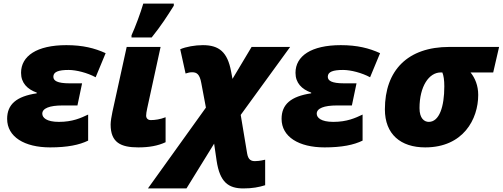

<svg xmlns="http://www.w3.org/2000/svg" viewBox="-20 -816 2817 1076"><path d="M261 10C358 10 425 -4 474 -28V-174C434 -155 387 -133 310 -133C240 -133 217 -157 217 -179C217 -209 258 -225 330 -225H414L440 -349H370C300 -349 279 -364 279 -386C279 -414 309 -424 365 -424C407 -424 470 -408 516 -383L572 -518C511 -546 444 -563 352 -563C186 -563 98 -502 98 -408C98 -351 133 -316 186 -297V-293C72 -276 20 -231 20 -150C20 -49 117 10 261 10Z M717 -606H830C883 -672 917 -725 954 -784V-796H783C768 -744 738 -664 717 -618ZM755 10C816 10 865 1 908 -19V-159C878 -147 848 -143 825 -143C809 -143 799 -153 799 -168C799 -178 801 -190 805 -209L880 -553H690L610 -189C605 -166 600 -135 600 -118C600 -17 657 10 755 10Z M809 240H1025L1180 -11L1194 85C1212 205 1260 240 1344 240C1394 240 1431 233 1466 222V79C1436 86 1419 87 1409 87C1388 87 1371 80 1365 44L1329 -172L1606 -553H1390L1283 -374L1275 -416C1255 -524 1208 -563 1117 -563C1073 -563 1022 -554 990 -540L1020 -404C1036 -409 1043 -411 1057 -411C1082 -411 1099 -401 1108 -351L1134 -213Z M1799 10C1896 10 1963 -4 2012 -28V-174C1972 -155 1925 -133 1848 -133C1778 -133 1755 -157 1755 -179C1755 -209 1796 -225 1868 -225H1952L1978 -349H1908C1838 -349 1817 -364 1817 -386C1817 -414 1847 -424 1903 -424C1945 -424 2008 -408 2054 -383L2110 -518C2049 -546 1982 -563 1890 -563C1724 -563 1636 -502 1636 -408C1636 -351 1671 -316 1724 -297V-293C1610 -276 1558 -231 1558 -150C1558 -49 1655 10 1799 10Z M2363 10C2576 10 2660 -148 2660 -284C2660 -337 2642 -379 2617 -410H2744L2777 -553H2498C2265 -553 2137 -422 2137 -203C2137 -64 2225 10 2363 10ZM2383 -133C2358 -133 2331 -152 2331 -210C2331 -332 2384 -410 2450 -410H2459C2466 -393 2470 -368 2470 -332C2470 -218 2442 -133 2383 -133Z"/></svg>

Font: Noto Sans UI Black
Style: Italic
Weight: 900
Italic angle: -372°
Designer: Monotype Design Team
Foundry: Monotype Imaging Inc.
Version: Version 1.901